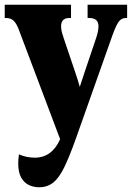

<svg xmlns="http://www.w3.org/2000/svg" viewBox="-20 -556 557 811"><path d="M145 235Q123 235 103 226Q83 217 70 195Q57 173 57 134Q57 117 60 96Q92 110 127 110Q199 110 234 32L59 -432Q49 -458 37 -469Q25 -480 5 -480H0V-536H280V-480H273Q238 -480 238 -445Q238 -433 241.5 -419.5Q245 -406 249 -395L298 -250Q308 -221 317 -189Q327 -221 337 -250L386 -395Q396 -425 396 -445Q396 -480 357 -480H350V-536H517V-480H512Q495 -480 483.5 -467Q472 -454 455 -407L301 28Q274 104 252 149.5Q230 195 205 215Q180 235 145 235Z"/></svg>

Font: Noto Serif ExtraCondensed Black
Style: Regular
Weight: 900
Width: 2
Designer: Monotype Design Team
Foundry: Monotype Imaging Inc.
Version: Version 2.015; ttfautohint (v1.8.4.7-5d5b)